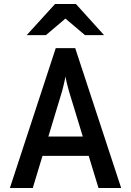

<svg xmlns="http://www.w3.org/2000/svg" viewBox="-20 -941 656 961"><path d="M29.5 0 259 -700H356.5L586.5 0H473L325.5 -483.5Q323.5 -490.5 320 -503.8Q316.5 -517 313 -531.5Q309.5 -546 308 -557.5Q305.5 -546 302.2 -531.5Q299 -517 295.8 -503.8Q292.5 -490.5 290.5 -483.5L144 0ZM167 -161 196.5 -257.5H419.5L449 -161ZM113.5 -765 255.5 -921H360L501 -765H405.5L307.5 -848L209.5 -765Z"/></svg>

Font: Overpass Mono Light SemiBold
Style: Regular
Weight: 600
Monospace: yes
Version: Version 4.000